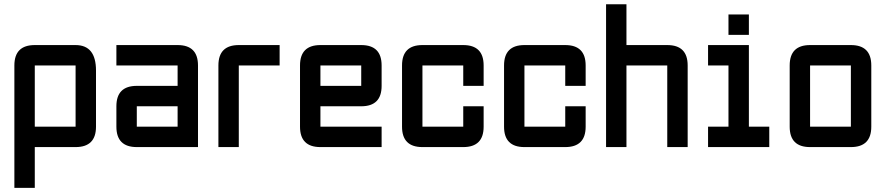

<svg xmlns="http://www.w3.org/2000/svg" viewBox="-20 -704 4239 919"><path d="M48.8 -390.6Q48.8 -488.3 146.5 -488.3H341.8Q439.5 -488.3 439.5 -366.2V-97.7Q439.5 0 341.8 0H146.5V195.3H48.8ZM341.8 -390.6H146.5V-97.7H341.8Z M927.7 0H634.8Q537.1 0 537.1 -97.7V-195.3Q537.1 -293 634.8 -293H830.1V-390.6H537.1V-488.3H830.1Q927.7 -488.3 927.7 -390.6ZM634.8 -97.7H830.1V-195.3H634.8Z M1123 -488.3H1318.4V-390.6H1123V0H1025.4V-390.6Q1025.4 -488.3 1123 -488.3Z M1513.7 -488.3H1709Q1806.6 -488.3 1806.6 -390.6V-293Q1806.6 -195.3 1709 -195.3H1513.7V-97.7H1806.6V0H1513.7Q1416 0 1416 -97.7V-390.6Q1416 -488.3 1513.7 -488.3ZM1709 -390.6H1513.7V-293H1709Z M2197.3 0H2002Q1904.3 0 1904.3 -97.7V-390.6Q1904.3 -488.3 2002 -488.3H2197.3Q2294.9 -488.3 2294.9 -390.6V-293H2197.3V-390.6H2002V-97.7H2197.3V-195.3H2294.9V-97.7Q2294.9 0 2197.3 0Z M2685.5 0H2490.2Q2392.6 0 2392.6 -97.7V-390.6Q2392.6 -488.3 2490.2 -488.3H2685.5Q2783.2 -488.3 2783.2 -390.6V-293H2685.5V-390.6H2490.2V-97.7H2685.5V-195.3H2783.2V-97.7Q2783.2 0 2685.5 0Z M2880.9 -683.6H2978.5V-488.3H3173.8Q3271.5 -488.3 3271.5 -390.6V0H3173.8V-390.6H2978.5V0H2880.9Z M3466.8 -537.1V-634.8H3564.5V-537.1ZM3369.1 0V-97.7H3466.8V-390.6H3369.1V-488.3H3564.5V-97.7H3662.1V0Z M4052.7 0H3857.4Q3759.8 0 3759.8 -97.7V-390.6Q3759.8 -488.3 3857.4 -488.3H4052.7Q4150.4 -488.3 4150.4 -390.6V-97.7Q4150.4 0 4052.7 0ZM4052.7 -97.7V-390.6H3857.4V-97.7Z"/></svg>

Font: BabelStone Runic Norse
Style: Regular
Weight: 400
Designer: Andrew West
Foundry: BabelStone
Version: Version 3.002 March 14, 2022